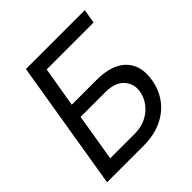

<svg xmlns="http://www.w3.org/2000/svg" viewBox="-194 -872 1016 1016"><g transform="rotate(-45 314.5 -364.0)"><path d="M32.7 0 152.8 -727.5H593.3L580.1 -648.4H229L190.9 -422.4H374.5Q453.6 -422.4 503.4 -397Q553.2 -371.6 573.5 -325Q593.8 -278.3 583 -214.8Q572.8 -151.4 536.9 -103Q501 -54.7 442.4 -27.3Q383.8 0 305.2 0ZM134.3 -78.1H317.9Q367.7 -78.1 405.3 -97.7Q442.9 -117.2 466.1 -148.9Q489.3 -180.7 495.1 -215.8Q503.9 -268.1 470.2 -305.9Q436.5 -343.8 361.8 -343.8H178.2Z"/></g></svg>

Font: Inter 28pt
Style: Italic
Weight: 400
Italic angle: -9.3988°
Designer: Rasmus Andersson
Foundry: rsms
Version: Version 4.001;git-66647c0bb